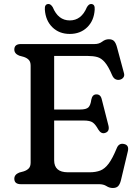

<svg xmlns="http://www.w3.org/2000/svg" viewBox="-20 -920 696 959"><path d="M51.5 -672.5Q51.5 -700 84.5 -700H452.5Q475 -700 490.5 -712Q506 -724 523.5 -724Q541 -724 549.8 -714.8Q558.5 -705.5 564 -685.5L599 -555.5Q603 -542 596.2 -533Q589.5 -524 577 -521.5Q566.5 -519.5 556.5 -524.5Q546.5 -529.5 539.5 -545.5Q521 -589 503.5 -609.2Q486 -629.5 466 -635Q446 -640.5 419.5 -640.5H250.5V-373H379.5Q411 -373 421.8 -384Q432.5 -395 436 -422Q441 -447.5 459.5 -448.5Q482 -450 488 -425L521.5 -293.5Q529 -263.5 505 -256Q485.5 -249.5 471 -273Q457 -298.5 443.2 -308.2Q429.5 -318 398 -318H250.5V-119.5Q250.5 -59.5 319 -59.5H427.5Q458.5 -59.5 481 -68.2Q503.5 -77 522.8 -102.8Q542 -128.5 563 -179.5Q573.5 -206 598.5 -201Q627 -195.5 618 -162L584 -19.5Q579 0.5 570 9.8Q561 19 543.5 19Q526.5 19 511.8 9.5Q497 0 475 0H84.5Q51.5 0 51.5 -27.5Q51.5 -48 76 -58L98 -64Q114 -69 123.5 -78.8Q133 -88.5 133 -108V-592Q133 -611.5 123.5 -621.2Q114 -631 98 -636L76 -642Q51.5 -652 51.5 -672.5ZM328.5 -818Q386.5 -818 414 -884Q423.5 -900 434.5 -900Q455 -900 453 -872.5Q450 -817.5 415.8 -784Q381.5 -750.5 328.5 -750.5Q275.5 -750.5 241.5 -784Q207.5 -817.5 204 -872.5Q202 -900 222.5 -900Q233.5 -900 243.5 -884Q270.5 -818 328.5 -818Z"/></svg>

Font: Fraunces 9pt SuperSoft
Style: Regular
Weight: 400
Version: Version 1.000;[b76b70a41]